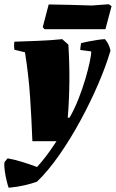

<svg xmlns="http://www.w3.org/2000/svg" viewBox="-59 -667 547 907"><path d="M-18 220Q-22 210 -27.5 187.5Q-33 165 -36.5 140Q-40 115 -38 99L-23 81Q7 86 46 98Q85 110 116 122Q136 100 158 71.5Q180 43 208 0H94Q90 -107 83 -210.5Q76 -314 59 -420L9 -432Q6 -452 9 -470Q60 -472 118.5 -474Q177 -476 235 -482L264 -456Q275 -283 261 -110L270 -112Q293 -152 311.5 -199Q330 -246 343.5 -291.5Q357 -337 364.5 -372.5Q372 -408 372 -424L320 -431Q320 -436 321.5 -447.5Q323 -459 324 -463Q338 -467 361 -471.5Q384 -476 405.5 -479Q427 -482 437 -482Q448 -469 454 -455.5Q460 -442 463 -428Q442 -356 405 -270Q368 -184 321 -97.5Q274 -11 221.5 64.5Q169 140 116 191Q89 201 56 208.5Q23 216 -18 220ZM151 -529 143 -539 171 -646Q222 -645 273 -644Q324 -643 375 -641L455 -647L468 -638L439 -529Z"/></svg>

Font: Labrada Black
Style: Italic
Weight: 900
Italic angle: -7°
Designer: Mercedes Jáuregui
Foundry: Omnibus-Type Team
Version: Version 1.000; ttfautohint (v1.8.4.7-5d5b)